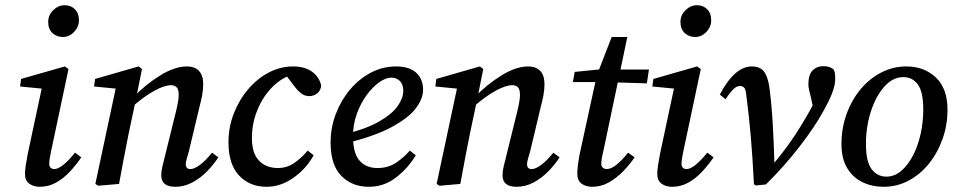

<svg xmlns="http://www.w3.org/2000/svg" viewBox="-20 -706 3664 737"><path d="M76 -38Q76 -51 78.5 -69Q81 -87 86 -113L143 -380L160 -364L57 -374L61 -403L229 -451L243 -441L176 -125Q169 -93 169 -77Q169 -67 174.5 -62Q180 -57 188 -57Q217 -57 268 -120L292 -102Q273 -74 249 -48Q225 -22 196 -5.5Q167 11 132 11Q109 11 92.5 -1Q76 -13 76 -38ZM221 -564Q198 -564 181.5 -579Q165 -594 165 -622Q165 -648 184.5 -667Q204 -686 228 -686Q252 -686 267.5 -670.5Q283 -655 283 -628Q283 -603 264.5 -583.5Q246 -564 221 -564Z M599 -33Q599 -50 603.5 -67.5Q608 -85 614 -110L652 -264Q658 -287 662 -307.5Q666 -328 666 -341Q666 -363 658 -371Q650 -379 636 -379Q612 -379 574 -358.5Q536 -338 487 -296L491 -332Q539 -382 595 -416.5Q651 -451 698 -451Q727 -451 743.5 -434Q760 -417 760 -383Q760 -362 756 -340.5Q752 -319 746 -297L705 -125Q700 -108 696.5 -95.5Q693 -83 693 -76Q693 -57 711 -57Q726 -57 748 -73.5Q770 -90 794 -120L818 -102Q800 -74 774.5 -48Q749 -22 718 -5.5Q687 11 653 11Q599 11 599 -33ZM437 0 357 7 346 0 427 -380 454 -363 341 -374 345 -403 512 -451 525 -441 502 -326 474 -194Q464 -145 455 -97Q446 -49 437 0Z M1003 11Q939 11 898 -32Q857 -75 857 -160Q857 -218 877.5 -270.5Q898 -323 933 -364Q968 -405 1012.5 -428Q1057 -451 1105 -451Q1150 -451 1177.5 -431Q1205 -411 1213 -378Q1211 -358 1197.5 -347.5Q1184 -337 1167 -337Q1149 -337 1135 -348.5Q1121 -360 1110 -375L1068 -430L1110 -422Q1064 -410 1027 -373.5Q990 -337 968.5 -285Q947 -233 947 -176Q947 -117 974.5 -89Q1002 -61 1047 -61Q1082 -61 1111 -81.5Q1140 -102 1161 -128L1184 -110Q1156 -59 1107 -24Q1058 11 1003 11Z M1396 11Q1331 11 1290 -31Q1249 -73 1249 -159Q1249 -216 1269 -268.5Q1289 -321 1323.5 -362Q1358 -403 1403.5 -427Q1449 -451 1500 -451Q1551 -451 1577.5 -427Q1604 -403 1604 -361Q1604 -327 1576 -290Q1548 -253 1482 -217.5Q1416 -182 1303 -155L1300 -190Q1386 -211 1436 -240Q1486 -269 1507 -299.5Q1528 -330 1528 -357Q1528 -382 1515 -395Q1502 -408 1482 -408Q1461 -408 1435.5 -390Q1410 -372 1387 -340.5Q1364 -309 1349.5 -268.5Q1335 -228 1335 -183Q1335 -118 1360 -89.5Q1385 -61 1429 -61Q1471 -61 1502 -82.5Q1533 -104 1553 -128L1576 -110Q1547 -61 1500.5 -25Q1454 11 1396 11Z M1909 -33Q1909 -50 1913.5 -67.5Q1918 -85 1924 -110L1962 -264Q1968 -287 1972 -307.5Q1976 -328 1976 -341Q1976 -363 1968 -371Q1960 -379 1946 -379Q1922 -379 1884 -358.5Q1846 -338 1797 -296L1801 -332Q1849 -382 1905 -416.5Q1961 -451 2008 -451Q2037 -451 2053.5 -434Q2070 -417 2070 -383Q2070 -362 2066 -340.5Q2062 -319 2056 -297L2015 -125Q2010 -108 2006.5 -95.5Q2003 -83 2003 -76Q2003 -57 2021 -57Q2036 -57 2058 -73.5Q2080 -90 2104 -120L2128 -102Q2110 -74 2084.5 -48Q2059 -22 2028 -5.5Q1997 11 1963 11Q1909 11 1909 -33ZM1747 0 1667 7 1656 0 1737 -380 1764 -363 1651 -374 1655 -403 1822 -451 1835 -441 1812 -326 1784 -194Q1774 -145 1765 -97Q1756 -49 1747 0Z M2179 -391 2186 -430 2306 -442V-439H2471L2463 -386L2302 -391ZM2205 -114 2271 -417 2328 -564H2388L2296 -126Q2288 -94 2288 -77Q2288 -67 2294.5 -62Q2301 -57 2308 -57Q2325 -57 2345 -72.5Q2365 -88 2391 -120L2416 -102Q2397 -74 2371.5 -48Q2346 -22 2316.5 -5.5Q2287 11 2253 11Q2229 11 2212.5 -1Q2196 -13 2196 -39Q2196 -52 2198 -69.5Q2200 -87 2205 -114Z M2503 -38Q2503 -51 2505.5 -69Q2508 -87 2513 -113L2570 -380L2587 -364L2484 -374L2488 -403L2656 -451L2670 -441L2603 -125Q2596 -93 2596 -77Q2596 -67 2601.5 -62Q2607 -57 2615 -57Q2644 -57 2695 -120L2719 -102Q2700 -74 2676 -48Q2652 -22 2623 -5.5Q2594 11 2559 11Q2536 11 2519.5 -1Q2503 -13 2503 -38ZM2648 -564Q2625 -564 2608.5 -579Q2592 -594 2592 -622Q2592 -648 2611.5 -667Q2631 -686 2655 -686Q2679 -686 2694.5 -670.5Q2710 -655 2710 -628Q2710 -603 2691.5 -583.5Q2673 -564 2648 -564Z M2874 1Q2869 -101 2862 -181.5Q2855 -262 2845 -338Q2843 -363 2836.5 -369.5Q2830 -376 2820 -376Q2809 -376 2797 -365.5Q2785 -355 2765 -325L2743 -343Q2800 -451 2866 -451Q2897 -451 2912 -432Q2927 -413 2933 -373Q2942 -306 2946.5 -225.5Q2951 -145 2953 -64H2938Q2990 -125 3028.5 -182.5Q3067 -240 3103 -308Q3107 -316 3111 -324Q3115 -332 3119 -340L3107 -266L3092 -335Q3089 -347 3086 -359.5Q3083 -372 3083 -382Q3083 -419 3099 -435.5Q3115 -452 3141 -452Q3154 -452 3164 -448.5Q3174 -445 3179 -440Q3183 -434 3184.5 -426.5Q3186 -419 3186 -404Q3186 -393 3183.5 -379.5Q3181 -366 3172 -343Q3163 -320 3142 -282Q3109 -221 3050 -144.5Q2991 -68 2920 2L2881 6Z M3372 11Q3327 11 3290 -7Q3253 -25 3231.5 -61.5Q3210 -98 3210 -153Q3210 -214 3229.5 -268Q3249 -322 3283 -363Q3317 -404 3362.5 -427.5Q3408 -451 3459 -451Q3527 -451 3572 -409Q3617 -367 3617 -285Q3617 -226 3598 -172.5Q3579 -119 3545.5 -77.5Q3512 -36 3467.5 -12.5Q3423 11 3372 11ZM3382 -28Q3414 -28 3440 -50.5Q3466 -73 3485 -110Q3504 -147 3514 -192.5Q3524 -238 3524 -285Q3524 -354 3503 -382Q3482 -410 3448 -410Q3407 -410 3374.5 -373.5Q3342 -337 3323 -278.5Q3304 -220 3304 -153Q3304 -85 3326 -56.5Q3348 -28 3382 -28Z"/></svg>

Font: Lisu Bosa SemiBold
Style: Italic
Weight: 600
Italic angle: -19°
Designer: David Morse, Annie Olsen, Victor Gaultney, Frank Grießhammer (Latin)
Foundry: SIL International
Version: Version 2.000